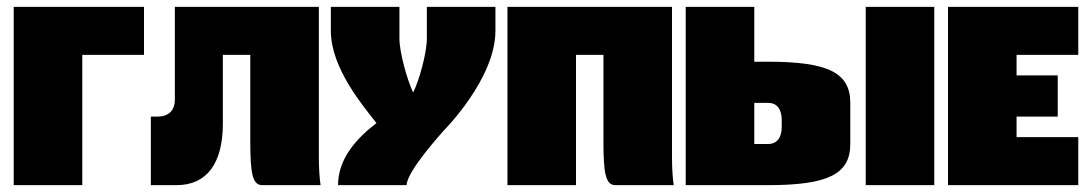

<svg xmlns="http://www.w3.org/2000/svg" viewBox="-20 -540 3175 560"><path d="M20 0H220V-380H400V-520H20Z M490 -520V-250C490 -218 472 -200 440 -200H420V0H495C583 0 630 -63 630 -180V-380H710V-130C710 -35 716 0 745 0H915C912 -20 910 -50 910 -80V-520Z M1425 -520H1225V-428C1225 -386 1203 -306 1185 -270C1168 -306 1145 -386 1145 -428V-520H945V-450C945 -340 1041 -229 1078 -181C1022 -138 966 -79 966 0H1166C1166 -40 1269 -153 1275 -160C1275 -160 1425 -310 1425 -450Z M1460 -520V0H1660V-380H1740V-130C1740 -35 1746 0 1775 0H1945C1942 -20 1940 -50 1940 -80V-520Z M2505 -520V0H2705V-520ZM2180 -120V-240H2220C2246 -240 2260 -222 2260 -190V-170C2260 -138 2246 -120 2220 -120ZM1980 0H2220C2395 0 2460 -32 2460 -120V-240C2460 -328 2395 -360 2220 -360H2180V-520H1980Z M2745 -520V0H3125V-140H2945V-200H3065V-320H2945V-380H3125V-520Z"/></svg>

Font: MikodacsPCS
Style: Regular
Weight: 900
Designer: gluk (gluksza@wp.pl)
Foundry: gluk (gluksza@wp.pl)
Version: Version 0.27